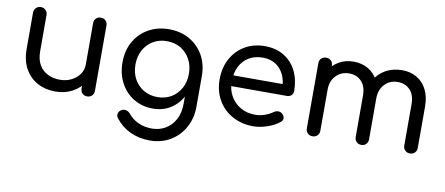

<svg xmlns="http://www.w3.org/2000/svg" viewBox="-68 -822 3053 1316"><g transform="rotate(10 1458.0 -164.5)"><path d="M323 5Q253 5 198 -24.5Q143 -54 111 -111Q79 -168 79 -250V-501Q79 -521 92.5 -534.5Q106 -548 126 -548Q146 -548 159.5 -534.5Q173 -521 173 -501V-250Q173 -192 195 -154.5Q217 -117 254.5 -98.5Q292 -80 339 -80Q384 -80 419.5 -98Q455 -116 476 -146Q497 -176 497 -214H557Q556 -152 525 -102Q494 -52 441.5 -23.5Q389 5 323 5ZM543 0Q523 0 510 -13Q497 -26 497 -47V-501Q497 -522 510 -535Q523 -548 543 -548Q564 -548 577 -535Q590 -522 590 -501V-47Q590 -26 577 -13Q564 0 543 0Z M1002 4Q926 4 867.5 -31.5Q809 -67 775.5 -129.5Q742 -192 742 -273Q742 -355 777.5 -417.5Q813 -480 875.5 -515.5Q938 -551 1018 -551Q1099 -551 1161 -515.5Q1223 -480 1258.5 -417.5Q1294 -355 1294 -273L1240 -265Q1240 -186 1209.5 -125.5Q1179 -65 1125.5 -30.5Q1072 4 1002 4ZM1018 223Q944 223 882.5 194.5Q821 166 780 113Q767 98 770 81.5Q773 65 788 54Q804 43 822.5 47Q841 51 852 65Q880 100 922.5 120Q965 140 1019 140Q1070 140 1112 115.5Q1154 91 1179 45Q1204 -1 1204 -67V-212L1235 -290L1294 -273V-61Q1294 19 1259 83.5Q1224 148 1161.5 185.5Q1099 223 1018 223ZM1018 -79Q1073 -79 1114.5 -104Q1156 -129 1180 -172.5Q1204 -216 1204 -273Q1204 -330 1180 -374Q1156 -418 1114.5 -443Q1073 -468 1018 -468Q964 -468 922 -443Q880 -418 856 -374Q832 -330 832 -273Q832 -216 856 -172.5Q880 -129 922 -104Q964 -79 1018 -79Z M1700 4Q1618 4 1554 -31.5Q1490 -67 1454 -129.5Q1418 -192 1418 -273Q1418 -355 1452 -417.5Q1486 -480 1546.5 -515.5Q1607 -551 1685 -551Q1762 -551 1818.5 -516.5Q1875 -482 1905 -421.5Q1935 -361 1935 -282Q1935 -264 1923 -252.5Q1911 -241 1892 -241H1482V-316H1893L1851 -287Q1851 -340 1831 -381.5Q1811 -423 1774 -447Q1737 -471 1685 -471Q1628 -471 1586.5 -445.5Q1545 -420 1523.5 -375Q1502 -330 1502 -273Q1502 -216 1527.5 -171.5Q1553 -127 1597.5 -101.5Q1642 -76 1700 -76Q1733 -76 1766.5 -88Q1800 -100 1821 -116Q1835 -126 1851 -126.5Q1867 -127 1879 -117Q1895 -103 1896 -86.5Q1897 -70 1881 -58Q1848 -31 1797 -13.5Q1746 4 1700 4Z M2790 1Q2770 1 2756.5 -12.5Q2743 -26 2743 -46V-333Q2743 -398 2710 -432.5Q2677 -467 2624 -467Q2569 -467 2533.5 -429Q2498 -391 2498 -331H2420Q2420 -396 2448 -446Q2476 -496 2526 -524Q2576 -552 2640 -552Q2698 -552 2742.5 -526Q2787 -500 2812 -451Q2837 -402 2837 -333V-46Q2837 -26 2824 -12.5Q2811 1 2790 1ZM2112 1Q2091 1 2078 -12.5Q2065 -26 2065 -46V-499Q2065 -520 2078 -533Q2091 -546 2112 -546Q2133 -546 2146 -533Q2159 -520 2159 -499V-46Q2159 -26 2146 -12.5Q2133 1 2112 1ZM2452 1Q2431 1 2418 -12.5Q2405 -26 2405 -46V-333Q2405 -398 2372 -432.5Q2339 -467 2286 -467Q2231 -467 2195 -429.5Q2159 -392 2159 -333H2098Q2099 -397 2125 -446.5Q2151 -496 2197 -524Q2243 -552 2302 -552Q2360 -552 2404.5 -526Q2449 -500 2473.5 -451Q2498 -402 2498 -333V-46Q2498 -26 2485.5 -12.5Q2473 1 2452 1Z"/></g></svg>

Font: Comfortaa SemiBold
Style: Regular
Weight: 600
Designer: Johan Aakerlund
Foundry: Johan Aakerlund
Version: Version 3.104; ttfautohint (v1.8.1.43-b0c9)